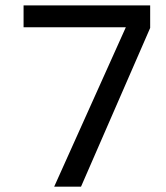

<svg xmlns="http://www.w3.org/2000/svg" viewBox="-20 -696 620 716"><path d="M282.2 0H182.1L449.2 -594.2H67.9V-675.8H540V-591.8Z"/></svg>

Font: Lorenzo Sans
Style: Regular
Weight: 400
Foundry: Intel Corporation
Version: Version 1.00; ttfautohint (v1.5)